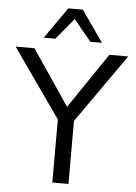

<svg xmlns="http://www.w3.org/2000/svg" viewBox="-77 -998 739 1044"><g transform="rotate(5 292.5 -475.5)"><path d="M292.8 -416.7 497.3 -718.8H600.2L336.9 -344V0H248.8V-344L-14.5 -718.8H88.4ZM252.6 -950.8H332.4L451.4 -780.3H388.2L292.5 -896.1L196.8 -780.3H133.5Z"/></g></svg>

Font: Min Sans VF VF
Style: Regular
Weight: 400
Designer: Jinseong-Kim, NotoSansCJK, Nunito
Foundry: Jinseong-Kim
Version: Version 1.420;Glyphs 3.1.2 (3151)